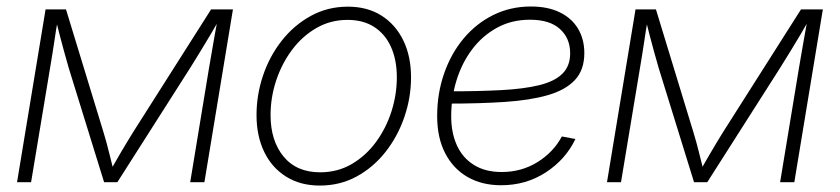

<svg xmlns="http://www.w3.org/2000/svg" viewBox="-20 -558 2572 588"><path d="M32.2 0 119.6 -529.3H182.1L296.9 -153.3Q301.8 -137.7 305.9 -122.3Q310.1 -106.9 313.7 -92Q317.4 -77.1 321 -63Q324.7 -48.8 328.1 -34.2H317.4Q325.7 -48.8 334 -63.2Q342.3 -77.6 350.8 -92.3Q359.4 -106.9 368.7 -122.3Q377.9 -137.7 387.7 -153.3L626.5 -529.3H693.4L606 0H562.5L620.1 -349.6Q623.5 -370.1 627 -389.4Q630.4 -408.7 633.5 -427.2Q636.7 -445.8 640.1 -464.6Q643.6 -483.4 647 -502H653.8Q639.2 -476.1 624.5 -451.7Q609.9 -427.2 594.7 -402.3Q579.6 -377.4 562.5 -350.1L339.4 0H298.8L190.4 -350.1Q182.6 -377.4 175.8 -402.1Q168.9 -426.8 162.6 -451.4Q156.2 -476.1 149.9 -502H157.7Q154.3 -482.9 151.4 -464.4Q148.4 -445.8 145.8 -427.5Q143.1 -409.2 139.9 -389.6Q136.7 -370.1 133.3 -349.6L75.2 0Z M959.5 10.3Q899.9 10.3 856.2 -17.1Q812.5 -44.4 789.1 -93Q765.6 -141.6 765.6 -205.6Q765.6 -267.6 785.6 -326.9Q805.7 -386.2 843 -433.6Q880.4 -481 931.9 -509.3Q983.4 -537.6 1045.4 -537.6Q1105 -537.6 1148.2 -510.3Q1191.4 -482.9 1215.1 -434.3Q1238.8 -385.7 1238.8 -321.3Q1238.8 -259.3 1218.5 -200Q1198.2 -140.6 1161.1 -93.3Q1124 -45.9 1072.8 -17.8Q1021.5 10.3 959.5 10.3ZM960.4 -30.3Q1013.7 -30.3 1056.9 -55.4Q1100.1 -80.6 1131.1 -122.6Q1162.1 -164.6 1178.7 -216.3Q1195.3 -268.1 1195.3 -321.3Q1195.3 -374 1177.7 -413.6Q1160.2 -453.1 1126.5 -475.1Q1092.8 -497.1 1044.4 -497.1Q992.2 -497.1 949 -472.2Q905.8 -447.3 874.5 -405.5Q843.3 -363.8 825.9 -311.8Q808.6 -259.8 808.6 -205.6Q808.6 -127 848.4 -78.6Q888.2 -30.3 960.4 -30.3Z M1514.6 9.3Q1455.6 9.3 1411.6 -16.1Q1367.7 -41.5 1343.3 -88.9Q1318.8 -136.2 1318.8 -202.6Q1318.8 -272 1340.1 -333Q1361.3 -394 1399.9 -440.2Q1438.5 -486.3 1491 -512.2Q1543.5 -538.1 1606 -538.1Q1658.2 -538.1 1694.8 -520Q1731.4 -502 1750.5 -469.7Q1769.5 -437.5 1769.5 -395.5Q1769.5 -343.8 1740.7 -313Q1711.9 -282.2 1657.7 -266.6Q1603.5 -251 1525.9 -245.8Q1448.2 -240.7 1350.6 -240.7L1354.5 -278.3Q1445.3 -278.3 1514.6 -282Q1584 -285.6 1631.1 -297.1Q1678.2 -308.6 1702.1 -332Q1726.1 -355.5 1726.1 -395Q1726.1 -440.9 1694.8 -469.2Q1663.6 -497.6 1603 -497.6Q1546.9 -497.6 1502.2 -473.1Q1457.5 -448.7 1426 -407Q1394.5 -365.2 1378.2 -312.3Q1361.8 -259.3 1361.8 -201.7Q1361.8 -151.4 1379.2 -113Q1396.5 -74.7 1431.2 -53Q1465.8 -31.2 1516.6 -31.2Q1577.1 -31.2 1626 -61.5Q1674.8 -91.8 1700.7 -140.1L1742.2 -132.3Q1712.4 -69.8 1651.9 -30.3Q1591.3 9.3 1514.6 9.3Z M1838.9 0 1926.3 -529.3H1988.8L2103.5 -153.3Q2108.4 -137.7 2112.5 -122.3Q2116.7 -106.9 2120.4 -92Q2124 -77.1 2127.7 -63Q2131.3 -48.8 2134.8 -34.2H2124Q2132.3 -48.8 2140.6 -63.2Q2148.9 -77.6 2157.5 -92.3Q2166 -106.9 2175.3 -122.3Q2184.6 -137.7 2194.3 -153.3L2433.1 -529.3H2500L2412.6 0H2369.1L2426.8 -349.6Q2430.2 -370.1 2433.6 -389.4Q2437 -408.7 2440.2 -427.2Q2443.4 -445.8 2446.8 -464.6Q2450.2 -483.4 2453.6 -502H2460.4Q2445.8 -476.1 2431.2 -451.7Q2416.5 -427.2 2401.4 -402.3Q2386.2 -377.4 2369.1 -350.1L2146 0H2105.5L1997.1 -350.1Q1989.3 -377.4 1982.4 -402.1Q1975.6 -426.8 1969.2 -451.4Q1962.9 -476.1 1956.5 -502H1964.4Q1960.9 -482.9 1958 -464.4Q1955.1 -445.8 1952.4 -427.5Q1949.7 -409.2 1946.5 -389.6Q1943.4 -370.1 1939.9 -349.6L1881.8 0Z"/></svg>

Font: Inter 24pt ExtraLight
Style: Italic
Weight: 250
Italic angle: -9.3988°
Version: Version 4.001;git-66647c0bb